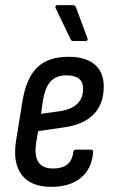

<svg xmlns="http://www.w3.org/2000/svg" viewBox="-20 -716 437 744"><path d="M178 8Q100 8 64.5 -38Q29 -84 42 -169L67 -324Q82 -414 124.5 -455Q167 -496 246 -496Q311 -496 346.5 -466.5Q382 -437 382 -381Q382 -312 342 -272Q302 -232 225 -222L128 -208L120 -162Q105 -63 186 -63Q257 -63 264 -127Q266 -136 274 -136H332Q342 -136 341 -127Q336 -62 293.5 -27Q251 8 178 8ZM139 -275 212 -285Q302 -299 302 -372Q302 -424 238 -424Q198 -424 176.5 -401Q155 -378 146 -325ZM264 -557Q255 -557 252 -567L195 -686Q194 -690 195.5 -693Q197 -696 201 -696H263Q271 -696 275 -686L319 -567Q322 -557 310 -557Z"/></svg>

Font: Sofia Sans Condensed Medium
Style: Italic
Weight: 500
Italic angle: -9°
Designer: Botio Nikoltchev, Ani Petrova
Foundry: lettersoup
Version: Version 4.101; ttfautohint (v1.8.4.7-5d5b)